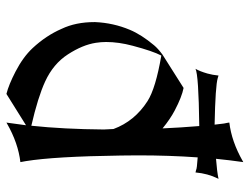

<svg xmlns="http://www.w3.org/2000/svg" viewBox="-110 -668 778 598"><g transform="rotate(90 279.0 -369.0)"><path d="M381.8 -333.5Q357.4 -399.4 294.9 -439.5Q255.4 -464.8 153.3 -482.4L152.8 -481.9Q139.2 -456.1 122.6 -393.6Q110.8 -349.6 110.8 -310.5Q110.8 -294.9 113.3 -278.8Q119.6 -237.3 149.4 -191.4Q178.7 -146 233.9 -120.6Q282.7 -98.1 371.6 -77.6Q382.3 -178.2 383.3 -303.7Q382.8 -318.8 381.8 -333.5ZM368.2 -648.4 364.7 -677.7 362.8 -687 361.8 -692.9V-694.3Q420.4 -701.2 481.4 -735.8L484.9 -737.8Q479 -696.8 474.6 -652.8Q514.6 -655.8 537.1 -660.6L536.1 -658.7Q520.5 -627.4 517.1 -588.9L509.3 -590.8Q506.3 -593.3 470.2 -595.7Q463.9 -507.8 463.9 -409.7Q463.9 -391.6 464.4 -356.9Q467.3 -149.4 481.9 -60.1L484.9 -43.5Q425.8 -36.6 365.2 -2L361.8 0Q366.2 -29.3 370.1 -61L272.5 0Q243.7 -7.3 203.1 -28.3Q157.7 -51.8 129.9 -81.5Q90.8 -123.5 69.8 -171.9Q48.8 -215.8 48.8 -274.4V-276.4Q51.3 -333 72.8 -384.3Q87.9 -420.4 121.1 -460Q131.3 -472.2 150.4 -486.3L253.9 -551.8Q281.7 -546.4 323.7 -524.4Q350.6 -510.3 379.9 -486.3Q377.4 -542.5 372.6 -600.6H370.6Q213.4 -598.6 194.3 -588.9Q202.1 -602.1 209 -626Q213.4 -641.6 215.3 -660.6L223.1 -658.2Q246.6 -650.9 368.2 -648.4Z"/></g></svg>

Font: MedievalSharp
Style: Regular
Weight: 500
Version: Version 1.0